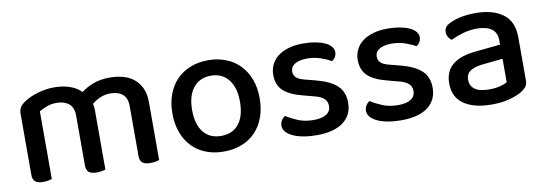

<svg xmlns="http://www.w3.org/2000/svg" viewBox="-45 -747 2917 1027"><g transform="rotate(-10 1413.5 -233.5)"><path d="M651 -313Q651 -357 626.5 -377.5Q602 -398 560 -398Q532 -398 506.5 -387.5Q481 -377 460 -359Q462 -351 463 -342Q464 -333 464 -324V-2Q457 1 444 3.5Q431 6 417 6Q388 6 374 -5Q360 -16 360 -42V-313Q360 -357 335 -377.5Q310 -398 268 -398Q240 -398 215 -389Q190 -380 173 -369V-2Q166 1 153.5 3.5Q141 6 126 6Q97 6 83 -5Q69 -16 69 -42V-372Q69 -395 78 -409Q87 -423 108 -437Q137 -456 181 -469Q225 -482 270 -482Q317 -482 354.5 -469Q392 -456 416 -431Q444 -453 482.5 -467.5Q521 -482 572 -482Q611 -482 645 -472.5Q679 -463 703.5 -442.5Q728 -422 742 -391Q756 -360 756 -317V-2Q748 1 735.5 3.5Q723 6 708 6Q679 6 665 -5Q651 -16 651 -42V-313Z M1343 -234Q1343 -177 1326 -131Q1309 -85 1278.5 -53Q1248 -21 1204 -3.5Q1160 14 1106 14Q1052 14 1008 -3.5Q964 -21 933.5 -53Q903 -85 886 -131Q869 -177 869 -234Q869 -291 886 -337Q903 -383 934 -415Q965 -447 1009 -464.5Q1053 -482 1106 -482Q1159 -482 1203 -464.5Q1247 -447 1278 -414.5Q1309 -382 1326 -336.5Q1343 -291 1343 -234ZM1106 -398Q1046 -398 1011 -355Q976 -312 976 -234Q976 -156 1010 -113.5Q1044 -71 1106 -71Q1168 -71 1202 -113.5Q1236 -156 1236 -234Q1236 -311 1201.5 -354.5Q1167 -398 1106 -398Z M1805 -129Q1805 -62 1755 -24Q1705 14 1610 14Q1571 14 1538 8Q1505 2 1481.5 -9Q1458 -20 1445 -35Q1432 -50 1432 -68Q1432 -83 1439.5 -96Q1447 -109 1460 -117Q1488 -99 1524 -84Q1560 -69 1608 -69Q1653 -69 1677 -84.5Q1701 -100 1701 -129Q1701 -154 1684.5 -169Q1668 -184 1636 -192L1568 -210Q1500 -228 1468 -259Q1436 -290 1436 -344Q1436 -373 1448 -398.5Q1460 -424 1483.5 -442.5Q1507 -461 1542 -471.5Q1577 -482 1622 -482Q1658 -482 1687.5 -476.5Q1717 -471 1738.5 -461.5Q1760 -452 1772 -438Q1784 -424 1784 -408Q1784 -392 1777 -380.5Q1770 -369 1759 -362Q1741 -373 1705.5 -386Q1670 -399 1629 -399Q1587 -399 1563 -384.5Q1539 -370 1539 -344Q1539 -324 1552.5 -311Q1566 -298 1599 -290L1657 -275Q1733 -255 1769 -221Q1805 -187 1805 -129Z M2264 -129Q2264 -62 2214 -24Q2164 14 2069 14Q2030 14 1997 8Q1964 2 1940.5 -9Q1917 -20 1904 -35Q1891 -50 1891 -68Q1891 -83 1898.5 -96Q1906 -109 1919 -117Q1947 -99 1983 -84Q2019 -69 2067 -69Q2112 -69 2136 -84.5Q2160 -100 2160 -129Q2160 -154 2143.5 -169Q2127 -184 2095 -192L2027 -210Q1959 -228 1927 -259Q1895 -290 1895 -344Q1895 -373 1907 -398.5Q1919 -424 1942.5 -442.5Q1966 -461 2001 -471.5Q2036 -482 2081 -482Q2117 -482 2146.5 -476.5Q2176 -471 2197.5 -461.5Q2219 -452 2231 -438Q2243 -424 2243 -408Q2243 -392 2236 -380.5Q2229 -369 2218 -362Q2200 -373 2164.5 -386Q2129 -399 2088 -399Q2046 -399 2022 -384.5Q1998 -370 1998 -344Q1998 -324 2011.5 -311Q2025 -298 2058 -290L2116 -275Q2192 -255 2228 -221Q2264 -187 2264 -129Z M2561 -67Q2596 -67 2622 -74Q2648 -81 2659 -89V-216L2550 -205Q2504 -200 2481 -184.5Q2458 -169 2458 -137Q2458 -104 2483 -85.5Q2508 -67 2561 -67ZM2559 -482Q2652 -482 2707 -441.5Q2762 -401 2762 -314V-81Q2762 -58 2751.5 -45.5Q2741 -33 2723 -22Q2697 -7 2656 4Q2615 15 2561 15Q2464 15 2409.5 -23Q2355 -61 2355 -135Q2355 -201 2397.5 -236Q2440 -271 2520 -279L2659 -293V-315Q2659 -359 2630.5 -379Q2602 -399 2551 -399Q2511 -399 2474 -388Q2437 -377 2408 -363Q2398 -371 2391 -382.5Q2384 -394 2384 -408Q2384 -425 2392.5 -436Q2401 -447 2419 -455Q2447 -469 2483 -475.5Q2519 -482 2559 -482Z"/></g></svg>

Font: Baloo 2 Medium
Style: Regular
Weight: 500
Designer: Sarang Kulkarni and Ek Type
Foundry: Ek Type
Version: Version 1.640;hotconv 1.0.111;makeotfexe 2.5.65597; ttfautoh